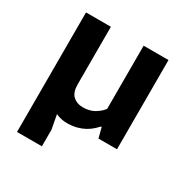

<svg xmlns="http://www.w3.org/2000/svg" viewBox="-149 -602 860 889"><g transform="rotate(30 280.5 -157.5)"><path d="M368 -477H501V0H402L388 -54H384Q374 -43 361 -31.5Q348 -20 330.5 -10.5Q313 -1 290.5 5Q268 11 239 11Q207 11 179 -2L193 73V162H60V-477H193V-170Q193 -127 213.5 -108Q234 -89 266 -89Q302 -89 327.5 -104Q353 -119 368 -139Z"/></g></svg>

Font: Ek Mukta
Style: Bold
Weight: 700
Designer: Girish Dalvi and Yashodeep Gholap
Foundry: Ek Type
Version: Version 2.538;PS 1.002;hotconv 16.6.51;makeotf.lib2.5.65220;